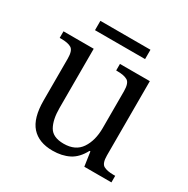

<svg xmlns="http://www.w3.org/2000/svg" viewBox="-156 -813 943 963"><g transform="rotate(30 315.5 -332.0)"><path d="M272 10Q192 10 150 -37Q108 -84 108 -186V-428Q108 -474 89 -486Q70 -498 30 -498H21V-536H196V-193Q196 -126 218 -87Q240 -48 303 -48Q371 -48 402.5 -95Q434 -142 434 -214V-427Q434 -475 413.5 -486.5Q393 -498 355 -498H348V-536H521V-106Q521 -60 541 -49Q561 -38 597 -38H608V0H451L439 -82H434Q407 -31 366.5 -10.5Q326 10 272 10ZM155 -620V-674H445V-620Z"/></g></svg>

Font: Noto Serif Hentaigana
Style: Regular
Weight: 400
Designer: Kazuhiro Yamada
Foundry: nipponia
Version: Version 1.000; ttfautohint (v1.8.4.7-5d5b)